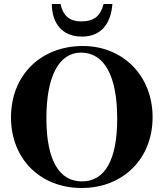

<svg xmlns="http://www.w3.org/2000/svg" viewBox="-20 -921 818 960"><path d="M498 -901C481 -837 447 -814 385 -814C331 -814 295 -840 283 -901H239C240 -805 290 -738 390 -738C489 -738 535 -807 542 -901ZM743 -335C743 -542 595 -691 394 -691C186 -691 35 -547 35 -334C35 -127 181 19 388 19C595 19 743 -127 743 -335ZM566 -328C566 -122 505 -14 390 -14C276 -14 212 -119 212 -330C212 -540 275 -658 385 -658C502 -658 566 -541 566 -328Z"/></svg>

Font: XITS
Style: Bold
Weight: 700
Designer: MicroPress Inc., with final additions and corrections provided by Coen Hoffman, Elsevier (retired)
Version: Version 1.107